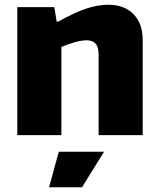

<svg xmlns="http://www.w3.org/2000/svg" viewBox="-20 -570 672 810"><path d="M228 70H419L326 220H187ZM53 -540H209L219 -479H226Q296 -518 344.5 -534Q393 -550 437 -550Q504 -550 543 -510.5Q582 -471 582 -401V0H396V-338Q396 -371 383.5 -385.5Q371 -400 346 -400Q324 -400 296 -392Q268 -384 239 -372V0H53Z"/></svg>

Font: Encode Sans Narrow
Style: ExtraBold
Weight: 800
Designer: Pablo Impallari, Andres Torresi
Foundry: Pablo Impallari, Andres Torresi
Version: Version 1.000; ttfautohint (v1.00) -l 8 -r 50 -G 200 -x 14 -